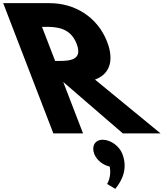

<svg xmlns="http://www.w3.org/2000/svg" viewBox="-278 -845 1037 1216"><path d="M-257.8 -825 60 0H248L122.4 -326L500 0H739L323.6 -341C412.3 -373 448.3 -456 400.6 -580C338.1 -742 190.2 -825 37.2 -825ZM71.2 -459 -12 -675H10C81 -675 167.9 -670 207.6 -567C247.2 -464 164.2 -459 93.2 -459ZM372.4 40C422.4 40 477.8 80 497.1 130C532.9 223 495.2 299 452.2 351L400.3 320C400.3 320 429.9 275 416.9 210C375.4 201 334.5 170 319.1 130C299.8 80 324.4 40 372.4 40Z"/></svg>

Font: Hussar
Style: BdOpOblFour
Weight: 700
Foundry: Cannot Into Space Fonts
Version: Version 2.00